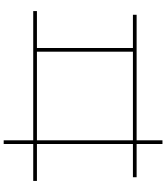

<svg xmlns="http://www.w3.org/2000/svg" viewBox="50 -880 900 1040"><g transform="rotate(90 500.0 -360.0)"><path d="M740 70V-90H40V-110H240V-630H60V-650H740V-790H760V-650H940V-630H760V-110H960V-90H760V70ZM260 -110H740V-630H260Z"/></g></svg>

Font: M PLUS 1 Thin Thin
Style: Regular
Weight: 250
Version: Version 1.001